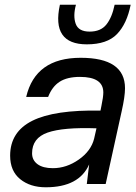

<svg xmlns="http://www.w3.org/2000/svg" viewBox="-20 -780 578 814"><path d="M322 -535Q510 -535 510 -406Q510 -371 496 -309L428 0H348L358 -83Q315 14 174 14Q108 14 65.5 -20.5Q23 -55 23 -120Q23 -221 117 -268Q211 -315 406 -311L410 -331Q418 -369 418 -388Q418 -454 319 -454Q265 -454 233 -433.5Q201 -413 184 -369H91Q130 -535 322 -535ZM116 -130Q116 -101 139 -84Q162 -67 204 -67Q262 -67 314 -103.5Q366 -140 379 -192L389 -236Q248 -241 182 -218Q116 -195 116 -130ZM234 -760H302Q289 -712 301 -679Q313 -646 360 -646Q407 -646 431 -676Q455 -706 466 -760H534Q518 -679 476 -635.5Q434 -592 348 -592Q197 -592 234 -760Z"/></svg>

Font: Nacelle
Style: Italic
Weight: 400
Italic angle: -12°
Designer: Sora Sagano
Foundry: Sora Sagano
Version: Version 1.000;FEAKit 1.0